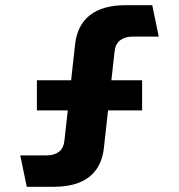

<svg xmlns="http://www.w3.org/2000/svg" viewBox="-20 -719 690 739"><path d="M83 0 58 -121H160Q189 -121 207 -135Q225 -149 228 -178L269 -548Q277 -622 326 -660.5Q375 -699 463 -699H566L591 -578H489Q461 -578 442.5 -564Q424 -550 421 -521L380 -151Q375 -102 351.5 -68Q328 -34 286.5 -17Q245 0 186 0ZM122 -294V-410H527V-294Z"/></svg>

Font: Azeret Mono Thin
Style: Regular
Weight: 100
Designer: Martin Vácha
Foundry: Displaay
Version: Version 1.002